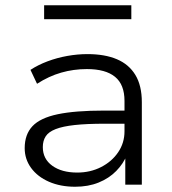

<svg xmlns="http://www.w3.org/2000/svg" viewBox="-20 -703 656 731"><path d="M266 8Q210 8 166.5 -11Q123 -30 98.5 -63.5Q74 -97 74 -139Q74 -191 103.5 -222.5Q133 -254 199.5 -268Q266 -282 376 -282H468V-232H379Q310 -232 264.5 -227Q219 -222 192 -211.5Q165 -201 154 -184Q143 -167 143 -143Q143 -98 179 -72Q215 -46 274 -46Q324 -46 365 -67Q406 -88 430 -123.5Q454 -159 454 -203V-319Q454 -381 418 -410.5Q382 -440 311 -440Q260 -440 213 -426.5Q166 -413 121 -384L96 -437Q125 -456 161 -469.5Q197 -483 236 -490Q275 -497 313 -497Q379 -497 425 -477.5Q471 -458 495.5 -417.5Q520 -377 520 -314V0H457V-114L464 -115Q450 -80 422.5 -52Q395 -24 355.5 -8Q316 8 266 8ZM148 -630V-683H480V-630Z"/></svg>

Font: Nunito Sans 10pt SemiExpanded Light
Style: Regular
Weight: 300
Width: 6
Designer: Vernon Adams
Foundry: Vernon Adams
Version: Version 3.101;gftools[0.9.27]